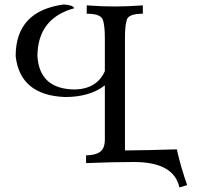

<svg xmlns="http://www.w3.org/2000/svg" viewBox="-20 -717 877 844"><path d="M768.6 106.9Q744.6 -4.9 567.9 -4.9Q476.1 -4.9 358.4 0V-34.2Q397.5 -34.2 419.2 -49.1Q440.9 -64 440.9 -103.5V-341.8Q375 -290.5 266.1 -290.5Q68.4 -297.9 48.8 -470.2Q48.8 -668.9 260.3 -697.3Q301.3 -694.8 306.2 -680.7Q145.5 -636.7 144.5 -470.2Q153.8 -324.7 309.1 -323.7Q406.2 -326.2 440.9 -404.3V-550.8Q440.9 -602.5 432.4 -629.6Q423.8 -656.7 361.3 -656.7V-693.4Q425.8 -688.5 485.4 -688.5Q537.6 -688.5 607.9 -693.4V-656.7Q546.4 -656.7 537.8 -631.1Q529.3 -605.5 529.3 -551.8V-55.7Q617.7 -56.2 757.3 -60.5Q775.4 20 802.7 96.7Z"/></svg>

Font: Kelvinch
Style: Regular
Weight: 400
Designer: Paul James MIller
Foundry: High-Logic / Made with FontCreator
Version: Version 3.30 September 23, 2016